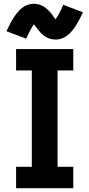

<svg xmlns="http://www.w3.org/2000/svg" viewBox="-20 -994 472 1014"><path d="M65 0H367V-113H284V-622H367V-735H65V-622H148V-113H65ZM273 -785Q295 -785 315 -794.5Q335 -804 350 -819.5Q365 -835 375 -850Q385 -865 396 -885Q407 -905 418 -929L314 -969Q302 -940 291.5 -921.5Q281 -903 273 -892Q265 -903 257 -914.5Q249 -926 237.5 -937.5Q226 -949 214.5 -957Q203 -965 188.5 -969.5Q174 -974 159 -974Q137 -974 117 -964.5Q97 -955 82.5 -939.5Q68 -924 57.5 -909Q47 -894 36.5 -874Q26 -854 14 -829L118 -790Q131 -818 141.5 -837Q152 -856 159 -866Q167 -856 175.5 -844.5Q184 -833 195 -821Q206 -809 217.5 -801.5Q229 -794 243.5 -789.5Q258 -785 273 -785Z"/></svg>

Font: Iosevka Sparkle Extrabold
Style: Regular
Weight: 800
Designer: Belleve Invis
Foundry: Belleve Invis
Version: Version 4.5.0; ttfautohint (v1.8.3)